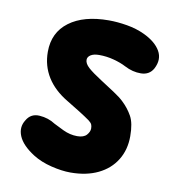

<svg xmlns="http://www.w3.org/2000/svg" viewBox="-65 -569 585 636"><g transform="rotate(10 228.0 -251.0)"><path d="M213 9Q184 9 148.2 0.2Q112.5 -8.5 85.5 -25.5Q44 -52 32 -81Q20 -110 36 -135Q50.5 -160.5 80.2 -158.5Q110 -156.5 133.5 -141Q142.5 -136 166.2 -124.8Q190 -113.5 214 -113.5Q236 -113.5 245.8 -124.5Q255.5 -135.5 255.5 -146.5Q255.5 -155 253 -160.2Q250.5 -165.5 242 -172Q228 -182 207 -195.2Q186 -208.5 162.5 -222.5Q117 -249.5 93.5 -287.2Q70 -325 70 -372Q70 -437 118.5 -473.2Q167 -509.5 251.5 -509.5Q280.5 -509.5 313 -504Q345.5 -498.5 373 -485.5Q413 -466.5 428.8 -439Q444.5 -411.5 427.5 -379Q414.5 -355.5 386.2 -355Q358 -354.5 330.5 -369Q313.5 -378 289.2 -384.5Q265 -391 239.5 -391Q221.5 -391 211.2 -384.5Q201 -378 201 -368Q201 -355.5 215.2 -342.5Q229.5 -329.5 261.5 -309Q283 -295 306.5 -279.8Q330 -264.5 342 -252.5Q361.5 -234 374.5 -210.8Q387.5 -187.5 387.5 -143.5Q387.5 -98 366.2 -63.5Q345 -29 305.8 -10Q266.5 9 213 9Z"/></g></svg>

Font: Edu AU VIC WA NT Hand
Style: Bold
Weight: 700
Version: Version 1.001